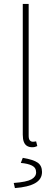

<svg xmlns="http://www.w3.org/2000/svg" viewBox="-20 -742 270 978"><path d="M144 8Q129 8 118 1.5Q107 -5 101.5 -19Q96 -33 96 -56V-722H126V-50Q126 -34 132 -27Q138 -20 148 -20Q151 -20 154.5 -20.5Q158 -21 164 -22L170 2Q164 5 158 6.5Q152 8 144 8ZM56 216 50 190Q116 185 140 171.5Q164 158 164 136Q164 112 143 101.5Q122 91 86 88L96 62Q150 71 172 86.5Q194 102 194 134Q194 171 159 191Q124 211 56 216Z"/></svg>

Font: Source Sans 3 ExtraLight ExtraLight
Style: Regular
Weight: 250
Version: Version 3.052;hotconv 1.1.0;makeotfexe 2.6.0